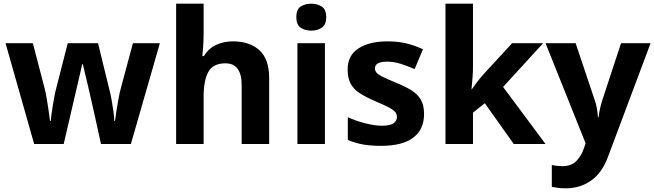

<svg xmlns="http://www.w3.org/2000/svg" viewBox="-20 -780 3544 1040"><path d="M485 -191Q481 -208 473.5 -241.5Q466 -275 457 -313.5Q448 -352 440 -384.5Q432 -417 429 -432H425Q422 -417 414.5 -384.5Q407 -352 398 -313.5Q389 -275 381 -241Q373 -207 369 -189L325 0H165L10 -546H158L221 -304Q228 -279 233.5 -244Q239 -209 244 -176.5Q249 -144 251 -125H255Q256 -139 259 -162.5Q262 -186 266.5 -211Q271 -236 274.5 -256.5Q278 -277 280 -284L347 -546H511L575 -284Q579 -270 584.5 -239Q590 -208 594.5 -176Q599 -144 599 -125H603Q605 -142 610 -174.5Q615 -207 621.5 -243Q628 -279 635 -304L700 -546H846L689 0H527Z M1083 -605Q1083 -565 1080.5 -528Q1078 -491 1076 -476H1084Q1110 -518 1151 -537Q1192 -556 1242 -556Q1331 -556 1384.5 -508.5Q1438 -461 1438 -356V0H1289V-319Q1289 -437 1201 -437Q1134 -437 1108.5 -390.5Q1083 -344 1083 -257V0H934V-760H1083Z M1740 -546V0H1591V-546ZM1666 -760Q1699 -760 1723 -744.5Q1747 -729 1747 -687Q1747 -646 1723 -630Q1699 -614 1666 -614Q1632 -614 1608.5 -630Q1585 -646 1585 -687Q1585 -729 1608.5 -744.5Q1632 -760 1666 -760Z M2277 -162Q2277 -79 2218.5 -34.5Q2160 10 2044 10Q1987 10 1946 2.5Q1905 -5 1864 -22V-145Q1908 -125 1959 -112Q2010 -99 2049 -99Q2093 -99 2111.5 -112Q2130 -125 2130 -146Q2130 -160 2122.5 -171Q2115 -182 2090 -196Q2065 -210 2012 -232Q1961 -254 1928 -275.5Q1895 -297 1879 -327.5Q1863 -358 1863 -404Q1863 -480 1922 -518Q1981 -556 2079 -556Q2130 -556 2176 -546Q2222 -536 2271 -513L2226 -406Q2186 -423 2150 -434.5Q2114 -446 2077 -446Q2044 -446 2027.5 -437Q2011 -428 2011 -410Q2011 -397 2019.5 -386.5Q2028 -376 2052.5 -364Q2077 -352 2125 -332Q2172 -313 2206 -292.5Q2240 -272 2258.5 -241.5Q2277 -211 2277 -162Z M2542 -420Q2542 -389 2539.5 -358.5Q2537 -328 2534 -297H2536Q2546 -311 2556.5 -325Q2567 -339 2578 -353Q2589 -367 2601 -380L2754 -546H2922L2705 -309L2935 0H2763L2606 -221L2542 -170V0H2393V-760H2542Z M2935 -546H3098L3201 -239Q3209 -217 3213 -193.5Q3217 -170 3219 -144H3222Q3225 -170 3230.5 -193.5Q3236 -217 3243 -239L3344 -546H3504L3273 70Q3242 155 3182.5 197.5Q3123 240 3045 240Q3020 240 3001.5 237.5Q2983 235 2969 232V114Q2980 116 2995.5 118Q3011 120 3028 120Q3075 120 3102.5 91.5Q3130 63 3143 23L3152 -4Z"/></svg>

Font: Noto Sans Sundanese
Style: Bold
Weight: 700
Version: Version 2.003